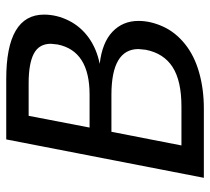

<svg xmlns="http://www.w3.org/2000/svg" viewBox="-50 -650 699 640"><g transform="rotate(-90 300.0 -329.5)"><path d="M258.3 0H27.8L155.8 -658.7H356.9Q571.8 -658.7 571.8 -532.7Q571.8 -490.2 551.8 -450.2Q531.7 -410.2 494.4 -383.5Q457 -356.9 407.7 -347.2Q479 -338.9 514.9 -304.4Q550.8 -270 550.8 -217.8Q550.8 -177.7 532 -136.2Q513.2 -94.7 474.1 -63.2Q435.1 -31.7 379.4 -15.9Q323.7 0 258.3 0ZM474.6 -509.8Q474.6 -549.3 441.7 -566.7Q408.7 -584 343.3 -584H234.4L195.3 -380.9H305.2Q450.7 -380.9 472.2 -487.3ZM457 -217.8Q457 -308.1 304.2 -308.1H181.2L135.7 -74.7H265.6Q351.1 -74.7 397 -104.2Q442.9 -133.8 454.6 -193.8Z"/></g></svg>

Font: Cousine
Style: Italic
Weight: 400
Italic angle: -12°
Monospace: yes
Designer: Steve Matteson
Foundry: Monotype Imaging Inc.
Version: Version 1.21